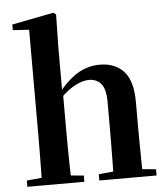

<svg xmlns="http://www.w3.org/2000/svg" viewBox="-56 -869 799 919"><g transform="rotate(-5 343.5 -409.5)"><path d="M38 0V-30L144 -40H208L312 -30V0ZM109 0Q110 -25 110.5 -67Q111 -109 111.5 -154.5Q112 -200 112 -235V-748L34 -753V-780L234 -819L247 -810L244 -651V-443L247 -429V-235Q247 -200 247.5 -154.5Q248 -109 249 -67Q250 -25 251 0ZM384 0V-30L488 -40H550L659 -30V0ZM452 0Q454 -25 454.5 -66.5Q455 -108 455.5 -153.5Q456 -199 456 -235V-370Q456 -433 434.5 -458.5Q413 -484 376 -484Q343 -484 301.5 -460.5Q260 -437 214 -384L185 -427H226Q278 -493 327 -522.5Q376 -552 435 -552Q507 -552 549 -506.5Q591 -461 591 -359V-235Q591 -199 591.5 -153.5Q592 -108 592.5 -66.5Q593 -25 594 0Z"/></g></svg>

Font: Noto Serif JP ExtraLight
Style: Bold
Weight: 700
Version: Version 2.003-H1;hotconv 1.1.1;makeotfexe 2.6.0